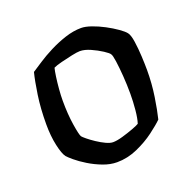

<svg xmlns="http://www.w3.org/2000/svg" viewBox="-96 -597 695 693"><g transform="rotate(-20 251.5 -250.0)"><path d="M241 0Q215 0 187.5 -10.5Q160 -21 135.5 -36Q111 -51 94.5 -65Q78 -79 73 -85Q63 -98 55 -134.5Q47 -171 47 -216Q47 -276 54.5 -327Q62 -378 70 -409Q84 -418 107.5 -433.5Q131 -449 160.5 -464Q190 -479 222 -489.5Q254 -500 284 -500Q300 -500 323 -492Q346 -484 369.5 -471.5Q393 -459 411.5 -446Q430 -433 437 -424Q445 -414 449 -386.5Q453 -359 454.5 -328Q456 -297 456 -276Q456 -224 448.5 -175Q441 -126 433 -94Q418 -79 388 -56.5Q358 -34 319.5 -17Q281 0 241 0ZM252 -73Q267 -73 289.5 -79.5Q312 -86 332 -93.5Q352 -101 358 -105Q364 -123 367 -154.5Q370 -186 370 -216Q370 -251 367.5 -285Q365 -319 361.5 -343.5Q358 -368 354 -373Q351 -379 332.5 -391Q314 -403 291.5 -413Q269 -423 251 -423Q241 -423 219.5 -418.5Q198 -414 176.5 -408.5Q155 -403 145 -398Q142 -387 139 -365.5Q136 -344 134 -320Q132 -296 132 -276Q132 -224 138.5 -182.5Q145 -141 150 -133Q153 -129 164.5 -119.5Q176 -110 192.5 -99Q209 -88 225 -80.5Q241 -73 252 -73Z"/></g></svg>

Font: Texturina 72pt Medium
Style: Regular
Weight: 500
Designer: Guillermo Torres Carreño
Foundry: Omnibus-Type
Version: Version 1.002; ttfautohint (v1.8.3)